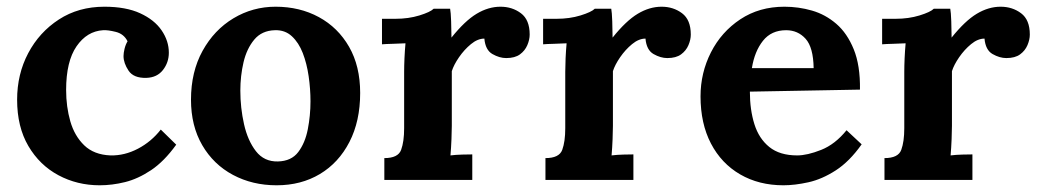

<svg xmlns="http://www.w3.org/2000/svg" viewBox="-20 -536 3094 572"><path d="M277 16Q210 16 154 -14Q98 -44 64.5 -101Q31 -158 31 -239Q31 -315 64 -377.5Q97 -440 155.5 -478Q214 -516 291 -516Q355 -516 397.5 -496.5Q440 -477 461.5 -445.5Q483 -414 483 -379Q483 -350 465.5 -327.5Q448 -305 416 -304Q378 -303 363 -325.5Q348 -348 348 -369Q348 -378 351 -390.5Q354 -403 360 -413Q349 -435 325 -441Q301 -447 287 -446Q239 -443 208 -398Q177 -353 177 -268Q177 -218 189.5 -174.5Q202 -131 231 -103Q260 -75 309 -73Q351 -72 391 -93Q431 -114 459 -150L505 -105Q469 -55 430 -29Q391 -3 352.5 6.5Q314 16 277 16Z M804 16Q732 16 674 -15Q616 -46 582.5 -103.5Q549 -161 549 -239Q549 -322 583.5 -384.5Q618 -447 675.5 -481.5Q733 -516 801 -516Q873 -516 930 -485Q987 -454 1020 -396.5Q1053 -339 1053 -259Q1053 -175 1021 -113Q989 -51 933 -17.5Q877 16 804 16ZM808 -55Q848 -56 868.5 -83Q889 -110 897 -151Q905 -192 905 -234Q905 -271 899.5 -309Q894 -347 882 -378Q870 -409 849.5 -428Q829 -447 799 -446Q760 -445 737.5 -418Q715 -391 705.5 -350.5Q696 -310 696 -266Q696 -215 707 -166Q718 -117 742.5 -85.5Q767 -54 808 -55Z M1125 -65Q1166 -65 1175 -89.5Q1184 -114 1184 -154V-322Q1184 -340 1185 -362.5Q1186 -385 1188 -407Q1172 -406 1150.5 -405.5Q1129 -405 1118 -404V-480H1158Q1197 -480 1229.5 -490Q1262 -500 1272 -510H1321Q1323 -500 1324 -472.5Q1325 -445 1325 -424Q1365 -474 1400 -495Q1435 -516 1471 -516Q1506 -516 1532 -496.5Q1558 -477 1558 -433Q1558 -418 1551 -401.5Q1544 -385 1529 -374Q1514 -363 1488 -363Q1468 -363 1447 -375Q1426 -387 1423 -421Q1403 -421 1383 -404.5Q1363 -388 1347.5 -365.5Q1332 -343 1326 -324V-161Q1326 -147 1325 -121.5Q1324 -96 1322 -73Q1338 -75 1357.5 -75.5Q1377 -76 1387 -76V0H1125Z M1605 -65Q1646 -65 1655 -89.5Q1664 -114 1664 -154V-322Q1664 -340 1665 -362.5Q1666 -385 1668 -407Q1652 -406 1630.5 -405.5Q1609 -405 1598 -404V-480H1638Q1677 -480 1709.5 -490Q1742 -500 1752 -510H1801Q1803 -500 1804 -472.5Q1805 -445 1805 -424Q1845 -474 1880 -495Q1915 -516 1951 -516Q1986 -516 2012 -496.5Q2038 -477 2038 -433Q2038 -418 2031 -401.5Q2024 -385 2009 -374Q1994 -363 1968 -363Q1948 -363 1927 -375Q1906 -387 1903 -421Q1883 -421 1863 -404.5Q1843 -388 1827.5 -365.5Q1812 -343 1806 -324V-161Q1806 -147 1805 -121.5Q1804 -96 1802 -73Q1818 -75 1837.5 -75.5Q1857 -76 1867 -76V0H1605Z M2314 16Q2241 16 2185 -16.5Q2129 -49 2098 -108.5Q2067 -168 2067 -249Q2067 -319 2098 -380Q2129 -441 2185.5 -478.5Q2242 -516 2317 -516Q2359 -516 2399 -504.5Q2439 -493 2471.5 -465Q2504 -437 2523.5 -389Q2543 -341 2542 -269L2214 -263Q2214 -209 2227.5 -166Q2241 -123 2272 -98Q2303 -73 2355 -73Q2385 -73 2426.5 -89.5Q2468 -106 2502 -148L2547 -106Q2511 -55 2470 -28.5Q2429 -2 2388.5 7Q2348 16 2314 16ZM2220 -333H2404Q2403 -395 2380 -420.5Q2357 -446 2322 -446Q2278 -446 2253 -414.5Q2228 -383 2220 -333Z M2615 -65Q2656 -65 2665 -89.5Q2674 -114 2674 -154V-322Q2674 -340 2675 -362.5Q2676 -385 2678 -407Q2662 -406 2640.5 -405.5Q2619 -405 2608 -404V-480H2648Q2687 -480 2719.5 -490Q2752 -500 2762 -510H2811Q2813 -500 2814 -472.5Q2815 -445 2815 -424Q2855 -474 2890 -495Q2925 -516 2961 -516Q2996 -516 3022 -496.5Q3048 -477 3048 -433Q3048 -418 3041 -401.5Q3034 -385 3019 -374Q3004 -363 2978 -363Q2958 -363 2937 -375Q2916 -387 2913 -421Q2893 -421 2873 -404.5Q2853 -388 2837.5 -365.5Q2822 -343 2816 -324V-161Q2816 -147 2815 -121.5Q2814 -96 2812 -73Q2828 -75 2847.5 -75.5Q2867 -76 2877 -76V0H2615Z"/></svg>

Font: Lora
Style: Bold
Weight: 700
Designer: Olga Karpushina, Alexei Vanyashin (Cyrillic)
Foundry: Cyreal
Version: Version 3.006; ttfautohint (v1.8.4.7-5d5b);gftools[0.9.30]